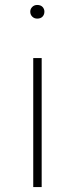

<svg xmlns="http://www.w3.org/2000/svg" viewBox="-20 -754 301 774"><path d="M130 -734Q144 -734 151.5 -726Q159 -718 159 -707Q159 -695 151.5 -687Q144 -679 130 -679Q118 -679 110 -687Q102 -695 102 -707Q102 -718 110 -726Q118 -734 130 -734ZM148 -520V0H114V-520Z"/></svg>

Font: Fira Sans UltraLight
Style: Regular
Weight: 200
Designer: Carrois Corporate & Edenspiekermann AG
Foundry: Carrois Corporate GbR & Edenspiekermann AG
Version: Version 4.106;PS 004.106;hotconv 1.0.70;makeotf.lib2.5.58329